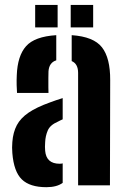

<svg xmlns="http://www.w3.org/2000/svg" viewBox="-20 -751 514 778"><path d="M49 -374.5Q48 -384.5 47.5 -405.5Q47 -426.5 48 -446.5Q51 -525 85.8 -564Q120.5 -603 208 -608.5V-506.5Q179 -497.5 176.5 -462Q176 -454 176 -434.8Q176 -415.5 176 -397.5Q176 -379.5 176.5 -374.5ZM296.5 0V-455.5Q296.5 -492.5 270.5 -503.5V-608.5Q359.5 -602.5 393.2 -559.2Q427 -516 426.5 -426L425.5 0ZM30 -130.5Q29 -140 29 -153.2Q29 -166.5 30 -175.5Q33 -215 48.2 -243.8Q63.5 -272.5 95.8 -294.5Q128 -316.5 182.5 -336Q195.5 -341 208.2 -345.2Q221 -349.5 234 -353.5V-267.5Q229 -265.5 224.2 -263Q219.5 -260.5 214.5 -258Q183 -244.5 173.5 -222.2Q164 -200 163 -175Q162 -162 162.2 -156.2Q162.5 -150.5 163 -140Q167.5 -87.5 221.5 -87.5Q229 -87.5 234 -89V-10Q210 7.5 168 7.5Q101 7.5 68.5 -24Q36 -55.5 30 -130.5ZM266.5 -640V-731H357.5V-640ZM122.5 -640V-731H213.5V-640Z"/></svg>

Font: Big Shoulders Stencil Text ExtraBold
Style: Regular
Weight: 800
Designer: Patric King
Foundry: XO Type Co
Version: Version 1.000